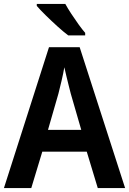

<svg xmlns="http://www.w3.org/2000/svg" viewBox="-20 -956 657 976"><path d="M477 0 421 -185H195L139 0H0L229 -716H385L616 0ZM340 -479Q336 -495 329.5 -520Q323 -545 317 -571Q311 -597 307 -614Q302 -584 293 -545.5Q284 -507 277 -480L224 -296H393ZM312 -936Q324 -914 342 -886.5Q360 -859 379 -832.5Q398 -806 413 -789V-776H327Q304 -793 272.5 -821.5Q241 -850 212 -878.5Q183 -907 167 -926V-936Z"/></svg>

Font: Noto Sans Bengali SemiCondensed SemiBold
Style: Regular
Weight: 600
Width: 4
Designer: Joana Ranito - Universal Thirst; Jelle Bosma - Monotype Design Team
Foundry: Universal Thirst ehf.
Version: Version 3.000; ttfautohint (v1.8.4.7-5d5b)